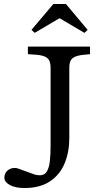

<svg xmlns="http://www.w3.org/2000/svg" viewBox="-20 -934 498 964"><path d="M103 10Q57 10 29.5 -5Q2 -20 2 -41Q2 -61 13.5 -73.5Q25 -86 41.5 -89.5Q58 -93 73 -87L148 -60Q157 -56 166.5 -55Q176 -54 181 -54Q204 -54 215.5 -73.5Q227 -93 230.5 -127Q234 -161 234 -202V-596Q234 -630 215.5 -644Q197 -658 150 -660L120 -662V-700H432V-662L412 -660Q365 -657 346.5 -643.5Q328 -630 328 -596V-241Q328 -171 304.5 -114Q281 -57 231 -23.5Q181 10 103 10ZM154 -769 138 -784 248 -914H311L420 -784L404 -769L280 -842H278Z"/></svg>

Font: Hedvig Letters Serif
Style: Regular
Weight: 400
Designer: Alexander Örn & Tor Weibull
Foundry: Kanon Foundry
Version: Version 1.000